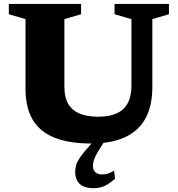

<svg xmlns="http://www.w3.org/2000/svg" viewBox="-20 -718 906 978"><path d="M649.5 -281.5V-620.5L563.5 -645.5V-698H840.5V-645.5L756 -620.5V-276Q756 -178 720.5 -114Q685 -50 615.5 -18.5Q546 13 444.5 13Q333 13 258.8 -16.2Q184.5 -45.5 147.2 -107.2Q110 -169 110 -265.5V-620.5L25 -645.5V-698H393V-645.5L308 -620.5V-274.5Q308 -223 327.2 -189.5Q346.5 -156 384.5 -139.8Q422.5 -123.5 480 -123.5Q537.5 -123.5 575 -140.8Q612.5 -158 631 -193Q649.5 -228 649.5 -281.5ZM489.5 37.5Q475 60.5 467.2 76.2Q459.5 92 456.5 103.8Q453.5 115.5 453.5 128Q453.5 149 466.2 159.8Q479 170.5 499 170.5Q515 170.5 528.2 166.5Q541.5 162.5 561.5 151.5L566 193Q544.5 211 527.2 221.5Q510 232 493.2 236.2Q476.5 240.5 457 240.5Q407.5 240.5 385.2 218Q363 195.5 363 157.5Q363 139.5 368 122.5Q373 105.5 388.2 83Q403.5 60.5 433.5 27.5L490 -35.5H536Z"/></svg>

Font: Newsreader 9pt
Style: Bold
Weight: 700
Designer: Hugues Gentile
Foundry: Production Type
Version: Version 1.003